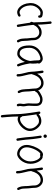

<svg xmlns="http://www.w3.org/2000/svg" viewBox="1579 -2390 1204 4402"><g transform="rotate(90 2181.0 -189.0)"><path d="M319.3 -54.7Q326.2 -58.6 335 -58.6Q349.6 -58.6 357.4 -46.9Q362.3 -39.1 362.3 -31.2Q362.3 -18.6 349.6 -8.8L342.8 -3.9Q335 1 322.3 5.9Q309.6 10.7 293.5 15.1Q277.3 19.5 258.8 19.5Q235.4 19.5 202.1 5.4Q168.9 -8.8 137.2 -42.5Q105.5 -76.2 81.1 -131.3Q56.6 -186.5 50.8 -267.6Q49.8 -273.4 49.8 -278.8Q49.8 -284.2 49.8 -290Q49.8 -353.5 72.8 -404.3Q95.7 -455.1 127.9 -490.7Q160.2 -526.4 194.8 -546.4Q229.5 -566.4 253.9 -568.4Q258.8 -569.3 264.2 -569.3Q269.5 -569.3 274.4 -569.3Q302.7 -569.3 323.7 -564Q344.7 -558.6 352.5 -554.7Q363.3 -552.7 375 -539.6Q386.7 -526.4 386.7 -489.3Q386.7 -477.5 378.4 -469.7Q370.1 -461.9 359.4 -461.9Q347.7 -461.9 339.8 -469.7Q332 -477.5 332 -489.3Q332 -497.1 330.1 -504.9Q324.2 -506.8 309.6 -510.7Q294.9 -514.6 274.4 -514.6Q270.5 -514.6 267.1 -514.6Q263.7 -514.6 258.8 -513.7Q243.2 -511.7 217.3 -496.1Q191.4 -480.5 166.5 -451.7Q141.6 -422.9 123 -381.8Q104.5 -340.8 104.5 -289.1Q104.5 -284.2 104.5 -280.3Q104.5 -276.4 105.5 -271.5Q109.4 -205.1 127.9 -160.2Q146.5 -115.2 170.4 -87.4Q194.3 -59.6 218.3 -47.4Q242.2 -35.2 258.8 -35.2Q270.5 -35.2 281.2 -38.1Q292 -41 300.8 -44.4Q309.6 -47.9 314.5 -51.8Z M919.9 -106.4Q919.9 -93.8 923.3 -79.6Q926.8 -65.4 931.2 -53.2Q935.5 -41 940.4 -30.8Q945.3 -20.5 948.2 -15.6Q950.2 -11.7 951.2 -8.8Q952.1 -5.9 952.1 -2Q952.1 13.7 937.5 21.5Q932.6 25.4 924.8 25.4Q908.2 25.4 900.4 11.7Q900.4 10.7 894.5 0Q888.7 -10.7 882.3 -27.8Q876 -44.9 870.6 -65.4Q865.2 -85.9 865.2 -106.4Q865.2 -111.3 864.7 -117.2Q864.3 -123 863.3 -130.9Q862.3 -143.6 861.3 -159.2Q860.4 -174.8 860.4 -196.3Q860.4 -210 858.4 -225.6Q856.4 -241.2 854.5 -258.8Q851.6 -282.2 849.1 -308.6Q846.7 -335 846.7 -365.2Q846.7 -383.8 838.9 -405.3Q831.1 -426.8 815.4 -444.8Q799.8 -462.9 777.3 -475.1Q754.9 -487.3 725.6 -487.3Q688.5 -487.3 659.7 -474.1Q630.9 -460.9 609.4 -440.9Q587.9 -420.9 573.2 -397Q558.6 -373 549.8 -352.5Q554.7 -298.8 562.5 -238.3Q570.3 -177.7 578.6 -125.5Q586.9 -73.2 592.8 -38.1Q598.6 -2.9 598.6 0Q598.6 9.8 591.8 17.6Q585 25.4 571.3 27.3Q560.5 27.3 553.2 21Q545.9 14.6 543.9 4.9Q543.9 2 539.6 -24.4Q535.2 -50.8 528.8 -90.8Q522.5 -130.9 514.6 -180.2Q506.8 -229.5 500 -279.3Q478.5 -284.2 479.5 -311.5Q483.4 -333 494.1 -361.3Q492.2 -382.8 491.2 -401.9Q490.2 -420.9 490.2 -437.5Q490.2 -484.4 487.3 -537.1Q484.4 -589.8 481 -635.3Q477.5 -680.7 474.1 -710.9Q470.7 -741.2 470.7 -743.2Q470.7 -753.9 478 -761.2Q485.4 -768.6 498 -770.5Q508.8 -770.5 516.6 -763.7Q524.4 -756.8 525.4 -746.1Q525.4 -743.2 528.3 -714.4Q531.2 -685.5 535.2 -642.6Q539.1 -599.6 542 -548.3Q544.9 -497.1 544.9 -450.2Q575.2 -488.3 619.6 -515.1Q664.1 -542 725.6 -542Q764.6 -542 797.4 -526.4Q830.1 -510.7 853 -485.8Q876 -460.9 888.7 -429.2Q901.4 -397.5 901.4 -365.2Q901.4 -336.9 903.8 -312.5Q906.2 -288.1 909.2 -265.6Q911.1 -247.1 913.1 -230Q915 -212.9 915 -196.3Q915 -158.2 918 -136.7Q918.9 -127.9 919.4 -121.1Q919.9 -114.3 919.9 -106.4Z M1216.8 -37.1Q1237.3 -37.1 1261.7 -56.2Q1286.1 -75.2 1309.1 -107.4Q1332 -139.6 1350.6 -183.1Q1369.1 -226.6 1377.9 -275.4Q1371.1 -322.3 1367.2 -374Q1363.3 -425.8 1362.3 -484.4Q1351.6 -493.2 1351.6 -505.9Q1344.7 -508.8 1337.4 -510.7Q1330.1 -512.7 1321.3 -512.7Q1308.6 -512.7 1285.2 -507.3Q1261.7 -502 1234.4 -489.7Q1207 -477.5 1179.2 -458Q1151.4 -438.5 1128.4 -410.2Q1105.5 -381.8 1090.8 -344.7Q1076.2 -307.6 1076.2 -260.7Q1076.2 -186.5 1088.4 -142.6Q1100.6 -98.6 1120.6 -75.2Q1140.6 -51.8 1165.5 -44.4Q1190.4 -37.1 1216.8 -37.1ZM1433.6 -275.4Q1442.4 -214.8 1454.1 -167Q1465.8 -119.1 1476.1 -85.9Q1486.3 -52.7 1493.7 -34.7Q1501 -16.6 1501 -15.6Q1502 -12.7 1502.4 -10.3Q1502.9 -7.8 1502.9 -4.9Q1502.9 12.7 1487.3 20.5Q1479.5 22.5 1475.6 22.5Q1457 22.5 1451.2 6.8Q1449.2 2.9 1433.1 -39.6Q1417 -82 1399.4 -158.2Q1383.8 -120.1 1362.8 -87.9Q1341.8 -55.7 1317.9 -32.2Q1293.9 -8.8 1268.1 4.4Q1242.2 17.6 1216.8 17.6Q1117.2 17.6 1069.3 -50.8Q1021.5 -119.1 1021.5 -260.7Q1021.5 -319.3 1039.1 -364.7Q1056.6 -410.2 1084.5 -444.3Q1112.3 -478.5 1147 -502Q1181.6 -525.4 1214.8 -540Q1248 -554.7 1276.4 -561Q1304.7 -567.4 1321.3 -567.4Q1350.6 -567.4 1372.1 -556.2Q1393.6 -544.9 1407.7 -530.8Q1421.9 -516.6 1428.7 -504.4Q1435.5 -492.2 1435.5 -491.2Q1438.5 -486.3 1438.5 -480.5Q1438.5 -470.7 1429.7 -460Q1438.5 -414.1 1438.5 -338.9Q1438.5 -323.2 1437 -307.6Q1435.5 -292 1433.6 -275.4Z M2418 -127.9Q2418 -116.2 2417 -104.5Q2416 -92.8 2414.1 -82Q2412.1 -71.3 2411.1 -61.5Q2410.2 -51.8 2410.2 -42Q2410.2 -24.4 2416 -9.8Q2417 -6.8 2417.5 -4.4Q2418 -2 2418 1Q2418 18.6 2400.4 26.4Q2392.6 28.3 2390.6 28.3Q2372.1 28.3 2364.3 10.7Q2359.4 -2.9 2357.4 -15.6Q2355.5 -28.3 2355.5 -42Q2355.5 -54.7 2356.4 -66.4Q2357.4 -78.1 2359.4 -88.9Q2361.3 -99.6 2362.3 -108.9Q2363.3 -118.2 2363.3 -127.9Q2363.3 -141.6 2361.3 -153.3Q2359.4 -165 2356.4 -177.7Q2354.5 -192.4 2352.1 -208Q2349.6 -223.6 2349.6 -242.2Q2349.6 -255.9 2350.1 -266.6Q2350.6 -277.3 2351.6 -288.1Q2352.5 -305.7 2353.5 -334Q2354.5 -362.3 2354.5 -418Q2354.5 -462.9 2333 -484.4Q2315.4 -502 2290 -504.9Q2264.6 -507.8 2250 -507.8Q2236.3 -507.8 2219.7 -502Q2203.1 -496.1 2186 -487.3Q2168.9 -478.5 2154.3 -469.7Q2139.6 -460.9 2129.9 -455.1Q2125 -452.1 2121.1 -450.2Q2117.2 -448.2 2114.3 -446.3Q2109.4 -443.4 2098.6 -429.2Q2087.9 -415 2079.1 -398.4Q2073.2 -389.6 2064.5 -386.7Q2064.5 -361.3 2066.9 -338.9Q2069.3 -316.4 2071.3 -296.9Q2073.2 -277.3 2075.2 -259.3Q2077.1 -241.2 2077.1 -224.6Q2077.1 -204.1 2078.1 -189Q2079.1 -173.8 2080.1 -161.1Q2083 -143.6 2083 -129.9Q2083 -116.2 2086.4 -101.6Q2089.8 -86.9 2094.2 -73.7Q2098.6 -60.5 2103.5 -49.8Q2108.4 -39.1 2111.3 -33.2Q2115.2 -28.3 2115.2 -20.5Q2115.2 -12.7 2111.8 -6.3Q2108.4 0 2100.6 3.9Q2094.7 6.8 2087.9 6.8Q2071.3 6.8 2063.5 -6.8Q2063.5 -7.8 2057.6 -19Q2051.8 -30.3 2045.4 -47.9Q2039.1 -65.4 2033.7 -86.9Q2028.3 -108.4 2028.3 -129.9Q2028.3 -134.8 2027.8 -141.6Q2027.3 -148.4 2026.4 -156.2Q2024.4 -168.9 2023.4 -185.5Q2022.5 -202.1 2022.5 -224.6Q2022.5 -238.3 2020.5 -254.9Q2018.6 -271.5 2016.6 -290Q2014.6 -315.4 2011.7 -342.8Q2008.8 -370.1 2008.8 -402.3Q2008.8 -421.9 2000.5 -444.8Q1992.2 -467.8 1976.6 -486.8Q1960.9 -505.9 1938 -518.6Q1915 -531.2 1884.8 -531.2Q1846.7 -531.2 1816.9 -516.6Q1787.1 -502 1765.1 -480.5Q1743.2 -459 1728.5 -433.6Q1713.9 -408.2 1704.6 -386.2Q1695.3 -364.3 1691.4 -349.6L1687.5 -334Q1686.5 -326.2 1679.7 -319.3V-302.7Q1679.7 -278.3 1687 -248Q1694.3 -217.8 1702.1 -183.6Q1713.9 -139.6 1724.1 -91.8Q1734.4 -43.9 1734.4 5.9Q1734.4 16.6 1726.1 24.9Q1717.8 33.2 1707 33.2Q1695.3 33.2 1687.5 24.9Q1679.7 16.6 1679.7 5.9Q1679.7 -39.1 1669.9 -84Q1660.2 -128.9 1649.4 -169.9Q1639.6 -207 1632.3 -240.2Q1625 -273.4 1625 -302.7Q1625 -331.1 1621.1 -373.5Q1617.2 -416 1611.8 -456.5Q1606.4 -497.1 1602.5 -526.9Q1598.6 -556.6 1598.6 -558.6Q1598.6 -569.3 1605.5 -576.7Q1612.3 -584 1626 -585.9Q1635.7 -585.9 1643.1 -579.6Q1650.4 -573.2 1652.3 -562.5Q1652.3 -560.5 1654.3 -550.3Q1656.2 -540 1658.7 -523.4Q1661.1 -506.8 1663.6 -484.9Q1666 -462.9 1668.9 -439.5Q1683.6 -466.8 1704.1 -493.2Q1724.6 -519.5 1751.5 -540Q1778.3 -560.5 1811.5 -573.2Q1844.7 -585.9 1884.8 -585.9Q1916 -585.9 1943.4 -575.7Q1970.7 -565.4 1992.2 -548.3Q2013.7 -531.2 2029.3 -508.3Q2044.9 -485.4 2053.7 -460Q2061.5 -470.7 2070.3 -480Q2079.1 -489.3 2087.9 -494.1Q2092.8 -496.1 2100.6 -502Q2113.3 -509.8 2131.3 -520Q2149.4 -530.3 2169.4 -540Q2189.5 -549.8 2210.9 -556.2Q2232.4 -562.5 2252 -562.5Q2260.7 -562.5 2274.9 -562Q2289.1 -561.5 2305.7 -557.6Q2322.3 -553.7 2339.8 -545.9Q2357.4 -538.1 2372.1 -523.4Q2409.2 -484.4 2409.2 -418Q2409.2 -360.4 2407.7 -331.5Q2406.2 -302.7 2405.3 -284.2Q2404.3 -273.4 2404.3 -264.2Q2404.3 -254.9 2404.3 -242.2Q2404.3 -227.5 2406.2 -214.8Q2408.2 -202.1 2410.2 -188.5Q2413.1 -174.8 2415.5 -159.7Q2418 -144.5 2418 -127.9Z M2920.9 -223.6Q2925.8 -236.3 2927.2 -249Q2928.7 -261.7 2928.7 -274.4Q2928.7 -305.7 2918.5 -335Q2908.2 -364.3 2891.6 -389.2Q2875 -414.1 2854.5 -434.1Q2834 -454.1 2813.5 -466.8Q2789.1 -480.5 2754.9 -480.5Q2724.6 -480.5 2691.4 -468.8Q2658.2 -457 2631.8 -431.6Q2622.1 -423.8 2613.3 -423.8Q2607.4 -423.8 2601.6 -426.8Q2606.4 -396.5 2612.3 -356.9Q2618.2 -317.4 2624 -273.4Q2629.9 -229.5 2635.7 -183.6Q2641.6 -137.7 2645.5 -95.7Q2659.2 -89.8 2662.1 -73.2Q2662.1 -72.3 2664.6 -66.4Q2667 -60.5 2676.8 -54.7Q2692.4 -45.9 2710.9 -45.9Q2722.7 -45.9 2733.9 -48.8Q2745.1 -51.8 2754.9 -54.7Q2781.2 -64.5 2807.1 -82.5Q2833 -100.6 2855.5 -123.5Q2877.9 -146.5 2895 -172.4Q2912.1 -198.2 2920.9 -223.6ZM2841.8 -512.7Q2870.1 -495.1 2896 -469.7Q2921.9 -444.3 2941.4 -413.1Q2960.9 -381.8 2972.2 -346.7Q2983.4 -311.5 2983.4 -274.4Q2983.4 -238.3 2972.7 -207Q2961.9 -175.8 2941.9 -144.5Q2921.9 -113.3 2895.5 -85.9Q2869.1 -58.6 2837.4 -37.1Q2805.7 -15.6 2773.4 -3.9Q2741.2 8.8 2710.9 8.8Q2679.7 8.8 2651.4 -6.8V16.6Q2651.4 70.3 2654.8 130.9Q2658.2 191.4 2662.1 243.2Q2666 294.9 2669.4 329.6Q2672.9 364.3 2672.9 366.2Q2672.9 377 2666 384.8Q2659.2 392.6 2645.5 393.6Q2634.8 393.6 2627.4 386.7Q2620.1 379.9 2618.2 369.1Q2618.2 368.2 2614.7 333.5Q2611.3 298.8 2607.4 246.6Q2603.5 194.3 2600.1 132.8Q2596.7 71.3 2596.7 16.6Q2596.7 -18.6 2592.3 -69.3Q2587.9 -120.1 2581.5 -175.3Q2575.2 -230.5 2567.4 -285.2Q2559.6 -339.8 2552.7 -383.8Q2545.9 -427.7 2541.5 -455.6Q2537.1 -483.4 2537.1 -485.4Q2537.1 -507.8 2564.5 -512.7Q2575.2 -512.7 2582.5 -506.8Q2589.8 -501 2591.8 -490.2L2594.7 -471.7Q2629.9 -504.9 2671.9 -520Q2713.9 -535.2 2753.9 -535.2Q2805.7 -535.2 2841.8 -512.7Z M3102.5 -584Q3085.9 -584 3074.7 -595.2Q3063.5 -606.4 3063.5 -623Q3063.5 -639.6 3074.7 -650.4Q3085.9 -661.1 3102.5 -661.1Q3118.2 -661.1 3129.4 -650.4Q3140.6 -639.6 3140.6 -623Q3140.6 -606.4 3129.4 -595.2Q3118.2 -584 3102.5 -584ZM3115.2 -543Q3126 -543 3133.3 -536.6Q3140.6 -530.3 3142.6 -520.5Q3142.6 -517.6 3147 -490.2Q3151.4 -462.9 3157.2 -423.8Q3163.1 -384.8 3168.5 -340.3Q3173.8 -295.9 3175.8 -260.7Q3177.7 -226.6 3182.6 -180.7Q3187.5 -134.8 3193.4 -93.3Q3199.2 -51.8 3203.6 -22Q3208 7.8 3208 9.8Q3208 20.5 3201.2 27.8Q3194.3 35.2 3180.7 37.1Q3169.9 37.1 3162.6 30.8Q3155.3 24.4 3153.3 13.7Q3153.3 10.7 3148.9 -18.6Q3144.5 -47.9 3138.7 -89.4Q3132.8 -130.9 3127.9 -176.8Q3123 -222.7 3121.1 -257.8Q3119.1 -292 3113.8 -335.9Q3108.4 -379.9 3103 -418.9Q3097.7 -458 3093.3 -485.8Q3088.9 -513.7 3088.9 -515.6Q3088.9 -525.4 3094.7 -533.2Q3100.6 -541 3111.3 -543Z M3510.7 -34.2Q3529.3 -34.2 3558.1 -52.2Q3586.9 -70.3 3614.3 -103Q3641.6 -135.7 3661.1 -181.6Q3680.7 -227.5 3680.7 -284.2Q3680.7 -338.9 3667.5 -380.4Q3654.3 -421.9 3637.2 -450.7Q3620.1 -479.5 3603 -494.1Q3585.9 -508.8 3578.1 -510.7Q3561.5 -510.7 3548.3 -508.3Q3535.2 -505.9 3530.3 -504.9Q3518.6 -504.9 3508.8 -514.6Q3484.4 -504.9 3458 -470.7Q3431.6 -436.5 3409.2 -391.1Q3386.7 -345.7 3372.1 -294.4Q3357.4 -243.2 3357.4 -200.2Q3357.4 -155.3 3373 -123.5Q3388.7 -91.8 3412.1 -72.3Q3435.5 -52.7 3461.9 -43.5Q3488.3 -34.2 3510.7 -34.2ZM3579.1 -565.4Q3599.6 -565.4 3626.5 -545.4Q3653.3 -525.4 3677.2 -488.8Q3701.2 -452.1 3718.3 -400.4Q3735.4 -348.6 3735.4 -284.2Q3735.4 -218.8 3712.9 -163.1Q3690.4 -107.4 3656.7 -66.4Q3623 -25.4 3583.5 -2.4Q3543.9 20.5 3510.7 20.5Q3472.7 20.5 3435.5 5.9Q3398.4 -8.8 3369.1 -36.6Q3339.8 -64.5 3321.3 -105.5Q3302.7 -146.5 3302.7 -200.2Q3302.7 -234.4 3311.5 -275.4Q3320.3 -316.4 3335.4 -357.9Q3350.6 -399.4 3371.6 -438Q3392.6 -476.6 3417 -506.8Q3441.4 -537.1 3468.8 -555.2Q3496.1 -573.2 3524.4 -573.2Q3535.2 -573.2 3543.5 -570.8Q3551.8 -568.4 3558.6 -564.5Q3563.5 -564.5 3568.4 -564.9Q3573.2 -565.4 3579.1 -565.4Z M4304.7 -117.2Q4304.7 -103.5 4308.1 -88.9Q4311.5 -74.2 4316.4 -61Q4321.3 -47.9 4326.2 -37.1Q4331.1 -26.4 4334 -20.5Q4336.9 -14.6 4336.9 -6.8Q4336.9 8.8 4323.2 16.6Q4319.3 18.6 4316.4 19.5Q4313.5 20.5 4309.6 20.5Q4293.9 20.5 4286.1 5.9Q4285.2 4.9 4279.3 -6.3Q4273.4 -17.6 4267.1 -35.2Q4260.7 -52.7 4255.4 -74.2Q4250 -95.7 4250 -117.2Q4250 -122.1 4249.5 -128.4Q4249 -134.8 4248 -142.6Q4247.1 -156.2 4246.1 -172.4Q4245.1 -188.5 4245.1 -210.9Q4245.1 -225.6 4243.2 -241.7Q4241.2 -257.8 4239.3 -277.3Q4236.3 -301.8 4233.9 -329.6Q4231.4 -357.4 4231.4 -388.7Q4231.4 -408.2 4223.1 -431.2Q4214.8 -454.1 4199.2 -473.6Q4183.6 -493.2 4160.6 -505.9Q4137.7 -518.6 4107.4 -518.6Q4069.3 -518.6 4039.6 -504.4Q4009.8 -490.2 3988.3 -468.8Q3966.8 -447.3 3951.7 -422.4Q3936.5 -397.5 3927.7 -375.5Q3918.9 -353.5 3914.6 -337.9Q3910.2 -322.3 3910.2 -320.3Q3907.2 -311.5 3902.3 -306.6V-289.1Q3902.3 -265.6 3909.2 -235.4Q3916 -205.1 3924.8 -170.9Q3935.5 -127 3945.8 -79.1Q3956.1 -31.2 3956.1 18.6Q3956.1 30.3 3948.2 38.1Q3940.4 45.9 3928.7 45.9Q3918 45.9 3909.7 38.1Q3901.4 30.3 3901.4 18.6Q3901.4 -26.4 3892.1 -71.3Q3882.8 -116.2 3872.1 -157.2Q3862.3 -193.4 3855 -227.1Q3847.7 -260.7 3847.7 -289.1Q3847.7 -317.4 3843.8 -360.4Q3839.8 -403.3 3834.5 -443.8Q3829.1 -484.4 3824.7 -514.2Q3820.3 -543.9 3820.3 -545.9Q3820.3 -555.7 3827.1 -563.5Q3834 -571.3 3847.7 -573.2Q3858.4 -573.2 3865.7 -566.9Q3873 -560.5 3875 -549.8Q3875 -547.9 3877 -537.6Q3878.9 -527.3 3880.9 -510.3Q3882.8 -493.2 3885.7 -471.7Q3888.7 -450.2 3891.6 -426.8Q3906.2 -454.1 3926.3 -480.5Q3946.3 -506.8 3973.1 -527.3Q4000 -547.9 4033.2 -560.5Q4066.4 -573.2 4107.4 -573.2Q4147.5 -573.2 4180.2 -557.1Q4212.9 -541 4236.3 -514.6Q4259.8 -488.3 4272.9 -455.1Q4286.1 -421.9 4286.1 -388.7Q4286.1 -359.4 4288.6 -333Q4291 -306.6 4293.9 -284.2Q4295.9 -264.6 4297.9 -246.1Q4299.8 -227.5 4299.8 -210.9Q4299.8 -171.9 4302.7 -148.4Q4303.7 -139.6 4304.2 -132.3Q4304.7 -125 4304.7 -117.2Z"/></g></svg>

Font: Coming Soon
Style: Regular
Weight: 400
Designer: Dathan Boardman
Foundry: Open Window
Version: Version 1.002